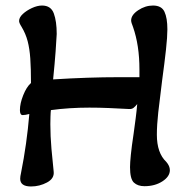

<svg xmlns="http://www.w3.org/2000/svg" viewBox="-20 -663 677 694"><path d="M92 11Q53 11 53 -17Q53 -25 56 -38Q77 -143 86 -251Q71 -247 62 -247Q52 -247 52 -265Q52 -289 64 -319Q76 -349 92 -363Q92 -416 89.5 -451.5Q87 -487 80 -514Q73 -541 58 -566Q49 -580 49 -587Q49 -600 62.5 -612.5Q76 -625 95.5 -634Q115 -643 132 -643Q164 -643 174.5 -614.5Q185 -586 185 -540Q184 -518 181 -477Q178 -436 172 -376Q235 -380 295 -382Q355 -384 410 -384H484V-412Q484 -499 461 -565Q454 -582 454 -589Q454 -609 479.5 -626Q505 -643 533 -643Q564 -643 574.5 -620.5Q585 -598 585 -557Q585 -530 580 -484Q575 -438 566 -372Q557 -302 552 -256.5Q547 -211 547 -176Q547 -110 581 -78Q594 -63 594 -48Q594 -25 567 -7.5Q540 10 502 10Q478 10 464 -3Q450 -16 450 -59Q450 -74 453 -104Q456 -134 463 -180Q467 -209 470.5 -236Q474 -263 476 -287Q469 -278 462.5 -273Q456 -268 445 -269Q409 -271 373.5 -272.5Q338 -274 303 -274Q230 -274 164 -265Q163 -258 162.5 -241.5Q162 -225 162 -214Q162 -171 166 -125Q170 -79 174 -43Q177 -18 150 -3.5Q123 11 92 11Z"/></svg>

Font: Akaya Kanadaka
Style: Regular
Weight: 400
Designer: Vaishnavi Murthy Yerkadithaya, Juan Luis Blanco Aristondo
Version: Version 1.002; ttfautohint (v1.8.3)